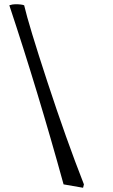

<svg xmlns="http://www.w3.org/2000/svg" viewBox="-20 -736 534 906"><path d="M24 -711Q39 -716 52 -716Q82 -716 94 -711Q115 -620 203.5 -350Q292 -80 376 134L372 150L280 134Q159 -305 24 -711Z"/></svg>

Font: Kotta One
Style: Regular
Weight: 400
Designer: Ania Kruk
Foundry: Ania Kruk
Version: Version 1.001